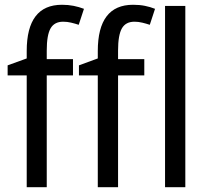

<svg xmlns="http://www.w3.org/2000/svg" viewBox="-20 -785 871 805"><path d="M757 -760H672V0H757ZM585 -537H475V-573Q475 -638 491 -666Q507 -694 544 -694Q560 -694 576.5 -690Q593 -686 608 -681L630 -748Q610 -756 587.5 -760.5Q565 -765 538 -765Q390 -765 390 -571V-540L311 -511V-469H390V0H475V-469H585ZM286 -537H176V-573Q176 -638 192 -666Q208 -694 245 -694Q262 -694 278.5 -690Q295 -686 310 -681L332 -748Q311 -756 288.5 -760.5Q266 -765 240 -765Q92 -765 92 -571V-540L12 -511V-469H92V0H176V-469H286Z"/></svg>

Font: Noto Sans UI SemiCondensed
Style: Regular
Weight: 400
Width: 4
Designer: Monotype Design Team
Foundry: Monotype Imaging Inc.
Version: 1.001